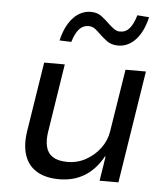

<svg xmlns="http://www.w3.org/2000/svg" viewBox="-53 -787 738 844"><g transform="rotate(5 316.0 -365.0)"><path d="M239 9Q179 9 140 -14.5Q101 -38 86 -83Q71 -128 81 -191L129 -496H220L173 -195Q167 -159 173.5 -130Q180 -101 203.5 -85.5Q227 -70 269 -70Q313 -70 350.5 -91Q388 -112 413 -146Q438 -180 444 -219L488 -496H578L500 0H417L434 -108H431Q398 -49 350 -20Q302 9 239 9ZM240 -597 188 -599Q203 -664 236.5 -700Q270 -736 315 -736Q343 -736 362 -721.5Q381 -707 397 -691Q409 -680 421.5 -670.5Q434 -661 449 -661Q475 -661 491.5 -681Q508 -701 519 -739L571 -735Q556 -670 523 -634.5Q490 -599 446 -599Q417 -599 397.5 -613Q378 -627 362 -643Q350 -655 338 -664Q326 -673 310 -673Q285 -673 268 -654Q251 -635 240 -597Z"/></g></svg>

Font: Nunito Sans 7pt
Style: Italic
Weight: 400
Italic angle: -9°
Designer: Vernon Adams
Foundry: Vernon Adams
Version: Version 3.101;gftools[0.9.27]